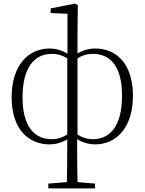

<svg xmlns="http://www.w3.org/2000/svg" viewBox="-20 -793 809 1073"><path d="M250 260H511V233L395 223H373L250 233ZM353 260H414C412 183 411 110 411 -24L413 -33V-612L415 -764L399 -773L263 -746V-720L357 -716V-485L356 -475V-24C356 105 355 183 353 260ZM258 14C315 14 364 -15 384 -37H386L384 -62C353 -38 320 -15 270 -15C172 -15 106 -86 106 -249C106 -416 172 -492 270 -492C320 -492 353 -471 384 -446L386 -459L384 -471C364 -493 315 -522 258 -522C137 -522 45 -427 45 -249C45 -72 138 14 258 14ZM511 14C632 14 723 -82 723 -258C723 -436 631 -522 511 -522C454 -522 403 -493 385 -471L383 -459L385 -446C415 -471 448 -492 499 -492C597 -492 662 -422 662 -258C662 -92 597 -15 499 -15C448 -15 415 -38 385 -62L383 -37H385C403 -15 454 14 511 14Z"/></svg>

Font: Source Han Serif TW VF
Style: Regular
Weight: 250
Designer: Ryoko NISHIZUKA 西塚涼子 (kana & ideographs); Frank Grießhammer (Latin, Greek & Cyrillic); Wenlong ZHANG 张文龙 (bopomofo); San
Foundry: Adobe
Version: Version 2.002;hotconv 1.1.0;makeotfexe 2.6.0